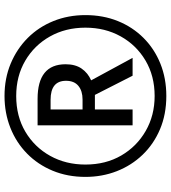

<svg xmlns="http://www.w3.org/2000/svg" viewBox="28 -792 774 871"><g transform="rotate(-90 415.5 -357.0)"><path d="M415 10Q332 10 264.5 -18.5Q197 -47 148.5 -97.5Q100 -148 74 -214.5Q48 -281 48 -357Q48 -438 76 -505.5Q104 -573 154 -622Q204 -671 271 -697.5Q338 -724 415 -724Q495 -724 562 -696Q629 -668 678.5 -618.5Q728 -569 755 -502Q782 -435 782 -357Q782 -277 755 -210Q728 -143 678.5 -93.5Q629 -44 562 -17Q495 10 415 10ZM415 -43Q506 -43 576 -84.5Q646 -126 685.5 -197Q725 -268 725 -357Q725 -447 685 -518Q645 -589 575 -630Q505 -671 415 -671Q323 -671 253 -629.5Q183 -588 143.5 -517Q104 -446 104 -357Q104 -265 145 -194.5Q186 -124 256.5 -83.5Q327 -43 415 -43ZM282 -143V-574H402Q559 -574 559 -447Q559 -403 539.5 -374.5Q520 -346 486 -331L588 -143H507L420 -314H354V-143ZM399 -370Q438 -370 461 -389Q484 -408 484 -445Q484 -515 398 -515H354V-370Z"/></g></svg>

Font: Noto Sans Devanagari Condensed
Style: Regular
Weight: 400
Width: 3
Designer: Jelle Bosma - Monotype Design Team
Foundry: Monotype Imaging Inc.
Version: Version 2.004; ttfautohint (v1.8.4.7-5d5b)